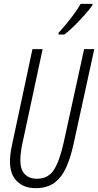

<svg xmlns="http://www.w3.org/2000/svg" viewBox="-20 -970 511 1000"><path d="M165 10Q105 10 68.5 -26Q32 -62 32 -129Q32 -168 43 -217L149 -714H202L95 -215Q86 -170 86 -135Q86 -87 109 -63Q132 -39 171 -39Q232 -39 261.5 -86.5Q291 -134 312 -229L418 -714H471L364 -224Q349 -153 325.5 -100Q302 -47 264 -18.5Q226 10 165 10ZM285 -799Q320 -837 351 -877.5Q382 -918 400 -950H462L461 -942Q447 -922 420.5 -892Q394 -862 365.5 -834Q337 -806 315 -790H285Z"/></svg>

Font: Noto Sans ExtraCondensed Light
Style: Italic
Weight: 300
Width: 2
Italic angle: -12°
Designer: Monotype Design Team
Foundry: Monotype Imaging Inc.
Version: Version 2.013; ttfautohint (v1.8.4.7-5d5b)